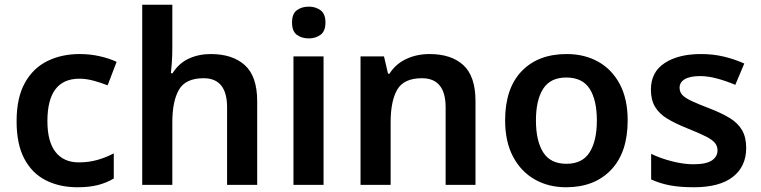

<svg xmlns="http://www.w3.org/2000/svg" viewBox="-20 -780 3211 810"><path d="M307 10Q231 10 173 -19.5Q115 -49 82.5 -110.5Q50 -172 50 -268Q50 -368 85 -430.5Q120 -493 180 -522.5Q240 -552 316 -552Q361 -552 402 -542.5Q443 -533 472 -519L434 -420Q406 -431 375 -439.5Q344 -448 315 -448Q180 -448 180 -269Q180 -182 214.5 -138.5Q249 -95 312 -95Q355 -95 391.5 -105.5Q428 -116 460 -133V-27Q430 -9 393.5 0.5Q357 10 307 10Z M707 -581Q707 -545 705 -517Q703 -489 701 -471H708Q734 -513 776 -532.5Q818 -552 869 -552Q961 -552 1013 -505Q1065 -458 1065 -353V0H938V-327Q938 -450 839 -450Q763 -450 735 -401.5Q707 -353 707 -264V0H580V-760H707Z M1283 -752Q1311 -752 1332 -737Q1353 -722 1353 -685Q1353 -648 1332 -633Q1311 -618 1283 -618Q1253 -618 1232.5 -633Q1212 -648 1212 -685Q1212 -722 1232.5 -737Q1253 -752 1283 -752ZM1345 -542V0H1218V-542Z M1792 -552Q1884 -552 1935 -505Q1986 -458 1986 -353V0H1860V-327Q1860 -450 1760 -450Q1684 -450 1656 -402Q1628 -354 1628 -264V0H1501V-542H1600L1617 -469H1623Q1649 -510 1693.5 -531Q1738 -552 1792 -552Z M2628 -272Q2628 -137 2558 -63.5Q2488 10 2368 10Q2294 10 2236 -23Q2178 -56 2144.5 -119Q2111 -182 2111 -272Q2111 -407 2180.5 -479.5Q2250 -552 2371 -552Q2446 -552 2504 -519.5Q2562 -487 2595 -424.5Q2628 -362 2628 -272ZM2241 -272Q2241 -186 2271.5 -137.5Q2302 -89 2370 -89Q2437 -89 2467.5 -137.5Q2498 -186 2498 -272Q2498 -358 2467.5 -405.5Q2437 -453 2369 -453Q2302 -453 2271.5 -405.5Q2241 -358 2241 -272Z M3128 -156Q3128 -78 3072 -34Q3016 10 2907 10Q2849 10 2806.5 2Q2764 -6 2727 -23V-131Q2766 -112 2815 -99.5Q2864 -87 2905 -87Q2959 -87 2983 -103Q3007 -119 3007 -146Q3007 -163 2996.5 -176.5Q2986 -190 2958.5 -204Q2931 -218 2881 -238Q2831 -258 2796.5 -278.5Q2762 -299 2744 -328.5Q2726 -358 2726 -402Q2726 -476 2784 -514Q2842 -552 2937 -552Q2988 -552 3032.5 -541.5Q3077 -531 3120 -512L3082 -422Q3045 -438 3006 -448.5Q2967 -459 2934 -459Q2891 -459 2869 -446Q2847 -433 2847 -410Q2847 -392 2858.5 -379.5Q2870 -367 2897.5 -354Q2925 -341 2975 -322Q3024 -303 3058.5 -282Q3093 -261 3110.5 -231Q3128 -201 3128 -156Z"/></svg>

Font: Noto Sans Thai Looped SemiBold
Style: Regular
Weight: 600
Designer: Sasikarn Vongin, Ben Mitchell
Foundry: The Fontpad Ltd
Version: Version 1.001; ttfautohint (v1.8.4.7-5d5b)